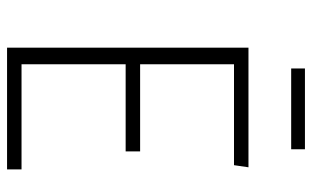

<svg xmlns="http://www.w3.org/2000/svg" viewBox="-190 -694 884 544"><g transform="rotate(90 252.0 -422.0)"><path d="M403 -805V-844H174V-805ZM454 -684H115V0H460V-41H162V-336H409V-377H162V-643H448Z"/></g></svg>

Font: Fira Sans ExtraLight
Style: Regular
Weight: 200
Designer: bBox Type GmbH & Carrois Corporate GbR & Edenspiekermann AG
Foundry: bBox Type GmbH & Carrois Corporate GbR & Edenspiekermann AG
Version: Version 4.300;PS 004.300;hotconv 1.0.88;makeotf.lib2.5.64775